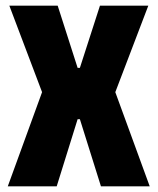

<svg xmlns="http://www.w3.org/2000/svg" viewBox="-20 -659 557 679"><path d="M7.5 0 136 -353V-314L13 -639H184L254.5 -419H262.5L333.5 -639H504.5L380.5 -314V-353L509.5 0H337L262.5 -237.5H254.5L180.5 0Z"/></svg>

Font: Anek Odia SemiCondensed ExtraBold
Style: Regular
Weight: 800
Width: 4
Designer: Yesha Goshar & Mahesh Sahu (Odia), Yesha Goshar (Latin)
Foundry: Ek Type
Version: Version 1.003